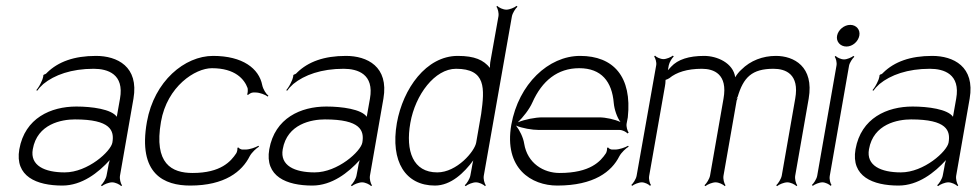

<svg xmlns="http://www.w3.org/2000/svg" viewBox="-20 -623 3336 656"><path d="M92 -113C107 -200 191 -215 236 -215C358 -215 371 -177 364 -136C359 -106 280 -34 201 -34C133 -34 82 -57 92 -113ZM46 -113C30 -20 105 11 193 11C260 11 316 -33 355 -76C352 -67 350 -57 349 -49L344 -23C342 -12 332 4 325 10L328 13C335 7 352 0 363 0C374 0 389 7 394 13L397 10C392 4 388 -12 390 -23L436 -286C455 -396 380 -432 308 -432C233 -432 179 -412 141 -375C140 -373 132 -367 131 -369L128 -366C129 -365 125 -350 123 -347C118 -335 111 -323 104 -315L107 -313C111 -319 120 -329 128 -336C166 -367 224 -388 300 -388C348 -388 405 -370 390 -286L379 -224C361 -250 294 -259 241 -259C154 -259 65 -220 46 -113Z M482 -207C450 -27 542 11 630 11C748 11 807 -37 833 -89C840 -102 855 -116 865 -122L863 -125C853 -119 832 -112 819 -112H808C804 -112 796 -116 795 -119L791 -118C792 -114 790 -103 787 -99C769 -72 735 -32 638 -32C567 -32 505 -63 530 -207C551 -328 647 -390 704 -390C784 -390 815 -352 826 -322C827 -317 827 -304 824 -300L828 -299C831 -302 839 -307 845 -307H853C868 -307 887 -299 895 -293L897 -296C889 -302 879 -318 876 -332C865 -389 809 -432 708 -432C611 -432 507 -346 482 -207Z M946 -113C961 -200 1045 -215 1090 -215C1212 -215 1225 -177 1218 -136C1213 -106 1134 -34 1055 -34C987 -34 936 -57 946 -113ZM900 -113C884 -20 959 11 1047 11C1114 11 1170 -33 1209 -76C1206 -67 1204 -57 1203 -49L1198 -23C1196 -12 1186 4 1179 10L1182 13C1189 7 1206 0 1217 0C1228 0 1243 7 1248 13L1251 10C1246 4 1242 -12 1244 -23L1290 -286C1309 -396 1234 -432 1162 -432C1087 -432 1033 -412 995 -375C994 -373 986 -367 985 -369L982 -366C983 -365 979 -350 977 -347C972 -335 965 -323 958 -315L961 -313C965 -319 974 -329 982 -336C1020 -367 1078 -388 1154 -388C1202 -388 1259 -370 1244 -286L1233 -224C1215 -250 1148 -259 1095 -259C1008 -259 919 -220 900 -113Z M1382 -203C1399 -300 1466 -388 1538 -388C1641 -388 1636 -321 1624 -234L1607 -136C1602 -106 1541 -34 1474 -34C1391 -34 1365 -107 1382 -203ZM1336 -203C1313 -70 1366 11 1466 11C1521 11 1566 -33 1597 -75C1595 -67 1593 -57 1592 -50L1587 -23C1585 -12 1575 4 1568 10L1571 13C1578 7 1595 0 1606 0C1617 0 1632 7 1637 13L1640 10C1635 4 1631 -12 1633 -23L1729 -567C1731 -578 1741 -594 1748 -600L1745 -603C1738 -597 1721 -590 1710 -590C1699 -590 1684 -597 1679 -603L1676 -600C1681 -594 1685 -578 1683 -567L1655 -410C1654 -404 1654 -397 1654 -391C1632 -418 1602 -432 1544 -432C1436 -432 1357 -320 1336 -203Z M1749 -205C1767 -222 1789 -250 1799 -273C1832 -347 1885 -390 1959 -390C2035 -390 2071 -344 2077 -271C2079 -249 2088 -222 2100 -206C2081 -215 2050 -222 2027 -222H1833C1809 -222 1773 -215 1749 -205ZM1727 -197C1701 -47 1796 11 1884 11C2010 11 2070 -37 2096 -89C2103 -102 2118 -116 2128 -122L2126 -125C2116 -119 2095 -112 2082 -112H2071C2067 -112 2059 -116 2058 -119L2054 -118C2055 -114 2053 -103 2050 -99C2032 -72 1997 -32 1892 -32C1837 -32 1782 -65 1771 -132C1768 -153 1755 -179 1743 -194C1763 -185 1798 -179 1821 -179H2097C2107 -179 2120 -172 2124 -167L2128 -170C2124 -175 2119 -190 2121 -201L2125 -222C2140 -361 2076 -432 1962 -432C1854 -432 1752 -336 1727 -197Z M2137 9 2140 12C2146 7 2162 0 2173 0C2183 0 2197 7 2201 12L2204 9C2200 4 2196 -11 2198 -22L2252 -329C2253 -332 2254 -344 2254 -350C2258 -351 2264 -354 2267 -356C2291 -376 2328 -388 2378 -388C2419 -388 2467 -370 2452 -286L2406 -23C2404 -12 2394 4 2387 10L2390 13C2397 7 2414 0 2425 0C2436 0 2451 7 2456 13L2459 10C2454 4 2450 -12 2452 -23L2497 -280C2497 -281 2501 -288 2500 -288L2496 -286L2500 -291C2520 -359 2549 -388 2623 -388C2664 -388 2712 -370 2697 -286L2651 -23C2649 -12 2639 4 2632 10L2635 13C2642 7 2659 0 2670 0C2681 0 2696 7 2701 13L2704 10C2699 4 2695 -12 2697 -23L2743 -286C2762 -396 2692 -432 2631 -432C2586 -432 2544 -416 2513 -385C2506 -379 2497 -368 2492 -359C2485 -408 2430 -432 2386 -432C2334 -432 2296 -420 2273 -395C2270 -392 2266 -387 2262 -383L2265 -400C2267 -410 2276 -425 2282 -430L2279 -433C2273 -428 2257 -421 2247 -421C2236 -421 2222 -428 2218 -433L2215 -430C2219 -425 2224 -410 2222 -400L2155 -22C2153 -11 2143 4 2137 9Z M2754 9 2757 12C2763 7 2779 0 2790 0C2800 0 2814 7 2818 12L2821 9C2817 4 2813 -11 2815 -22L2881 -399C2883 -409 2893 -424 2899 -429L2896 -432C2890 -427 2874 -420 2864 -420C2853 -420 2839 -427 2835 -432L2832 -429C2836 -424 2840 -409 2838 -399L2772 -22C2770 -11 2760 4 2754 9ZM2840 -501C2836 -481 2851 -464 2872 -464C2893 -464 2912 -481 2916 -501C2920 -521 2906 -538 2885 -538C2864 -538 2844 -521 2840 -501Z M2949 -113C2964 -200 3048 -215 3093 -215C3215 -215 3228 -177 3221 -136C3216 -106 3137 -34 3058 -34C2990 -34 2939 -57 2949 -113ZM2903 -113C2887 -20 2962 11 3050 11C3117 11 3173 -33 3212 -76C3209 -67 3207 -57 3206 -49L3201 -23C3199 -12 3189 4 3182 10L3185 13C3192 7 3209 0 3220 0C3231 0 3246 7 3251 13L3254 10C3249 4 3245 -12 3247 -23L3293 -286C3312 -396 3237 -432 3165 -432C3090 -432 3036 -412 2998 -375C2997 -373 2989 -367 2988 -369L2985 -366C2986 -365 2982 -350 2980 -347C2975 -335 2968 -323 2961 -315L2964 -313C2968 -319 2977 -329 2985 -336C3023 -367 3081 -388 3157 -388C3205 -388 3262 -370 3247 -286L3236 -224C3218 -250 3151 -259 3098 -259C3011 -259 2922 -220 2903 -113Z"/></svg>

Font: Armata Saber
Style: RgIta
Weight: 400
Designer: Jasper
Foundry: Cannot Into Space Fonts
Version: Version 0.970